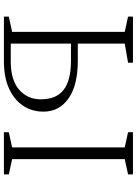

<svg xmlns="http://www.w3.org/2000/svg" viewBox="121 -821 700 982"><g transform="rotate(90 471.0 -330.0)"><path d="M291 0H65V-25L143 -42V-618L65 -635V-660H301V-635L203 -618V-378H290Q416 -378 483.5 -330.5Q551 -283 551 -202Q551 -144 521 -98.5Q491 -53 433.5 -26.5Q376 0 291 0ZM289 -343H203V-35H293Q391 -35 439.5 -78.5Q488 -122 488 -188Q488 -268 439.5 -305.5Q391 -343 289 -343ZM656 0V-25L734 -42V-618L656 -635V-660H872V-635L794 -618V-42L872 -25V0Z"/></g></svg>

Font: Spectral ExtraLight
Style: Regular
Weight: 275
Designer: Jean-Baptiste Levee
Foundry: Production Type
Version: Version 2.001